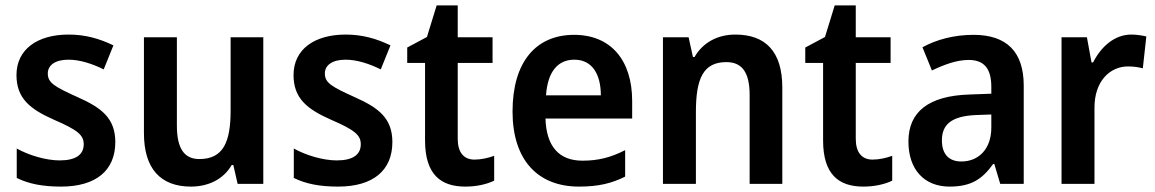

<svg xmlns="http://www.w3.org/2000/svg" viewBox="-20 -681 4276 711"><path d="M407 -155C407 -243 356 -282 268 -321C182 -360 157 -374 157 -409C157 -440 185 -460 234 -460C275 -460 322 -445 364 -424L400 -513C348 -538 296 -553 234 -553C118 -553 41 -498 41 -403C41 -317 91 -277 179 -238C267 -200 290 -181 290 -147C290 -109 262 -87 201 -87C150 -87 87 -106 42 -131V-22C87 0 138 10 206 10C336 10 407 -50 407 -155Z M955 -543H834V-272C834 -155 807 -92 718 -92C661 -92 635 -133 635 -216V-543H513V-188C513 -56 575 10 687 10C750 10 807 -16 838 -70H844L860 0H955Z M1433 -155C1433 -243 1382 -282 1294 -321C1208 -360 1183 -374 1183 -409C1183 -440 1211 -460 1260 -460C1301 -460 1348 -445 1390 -424L1426 -513C1374 -538 1322 -553 1260 -553C1144 -553 1067 -498 1067 -403C1067 -317 1117 -277 1205 -238C1293 -200 1316 -181 1316 -147C1316 -109 1288 -87 1227 -87C1176 -87 1113 -106 1068 -131V-22C1113 0 1164 10 1232 10C1362 10 1433 -50 1433 -155Z M1737 -90C1698 -90 1675 -116 1675 -167V-448H1804V-543H1675V-661H1597L1561 -544L1488 -505V-448H1554V-161C1554 -34 1613 10 1703 10C1746 10 1783 1 1810 -12V-104C1788 -96 1762 -90 1737 -90Z M2106 -552C1965 -552 1878 -452 1878 -268C1878 -89 1971 10 2124 10C2196 10 2245 -2 2295 -27V-125C2242 -98 2196 -86 2137 -86C2049 -86 2003 -140 2000 -242H2321V-307C2321 -458 2242 -552 2106 -552ZM2107 -460C2173 -460 2205 -406 2205 -328H2002C2008 -416 2046 -460 2107 -460Z M2703 -553C2638 -553 2583 -524 2552 -470H2546L2530 -543H2435V0H2557V-266C2557 -390 2584 -451 2670 -451C2730 -451 2756 -410 2756 -329V0H2877V-357C2877 -491 2814 -553 2703 -553Z M3211 -90C3172 -90 3149 -116 3149 -167V-448H3278V-543H3149V-661H3071L3035 -544L2962 -505V-448H3028V-161C3028 -34 3087 10 3177 10C3220 10 3257 1 3284 -12V-104C3262 -96 3236 -90 3211 -90Z M3585 -552C3512 -552 3447 -534 3396 -506L3431 -420C3477 -442 3523 -459 3567 -459C3621 -459 3651 -431 3651 -359V-334L3569 -331C3420 -326 3344 -268 3344 -157C3344 -53 3403 10 3496 10C3576 10 3617 -17 3658 -74H3662L3684 0H3771V-364C3771 -489 3708 -552 3585 -552ZM3594 -255 3651 -257V-209C3651 -128 3603 -83 3540 -83C3496 -83 3468 -108 3468 -161C3468 -219 3502 -251 3594 -255Z M4169 -553C4106 -553 4056 -506 4028 -450H4022L4005 -543H3911V0H4033V-280C4032 -381 4091 -435 4157 -435C4179 -435 4197 -432 4212 -428L4225 -546C4209 -550 4187 -553 4169 -553Z"/></svg>

Font: Noto Sans Lao Looped SemiCondensed SemiBold
Style: Regular
Weight: 600
Width: 4
Designer: Mark Frömberg, Ben Mitchell
Foundry: The Fontpad Ltd
Version: Version 1.002